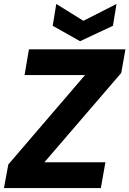

<svg xmlns="http://www.w3.org/2000/svg" viewBox="-38 -949 653 969"><path d="M-18 0 4 -119 391 -570H86L108 -700H595L574 -581L186 -130H494L471 0ZM366 -741 228 -819 246 -929 383 -844 550 -929 532 -819Z"/></svg>

Font: Rethink Sans ExtraBold
Style: Italic
Weight: 800
Italic angle: -10°
Designer: The Rethink Sans project authors (Hans Thiessen). DM Sans designed by Colophon Foundry.
Foundry: Rethink Communications LLC
Version: Version 1.001